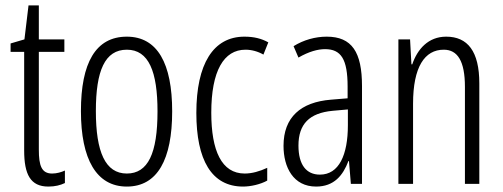

<svg xmlns="http://www.w3.org/2000/svg" viewBox="-20 -677 1851 707"><path d="M172 -38C133 -38 123 -67 123 -126V-486H217V-532H123V-657H85L70 -532L19 -517V-486H69V-123C69 -35 92 10 158 10C183 10 202 5 219 -3V-49C206 -43 189 -38 172 -38Z M614 -267C614 -443 560 -542 447 -542C332 -542 278 -445 278 -268C278 -91 335 10 447 10C560 10 614 -90 614 -267ZM333 -268C333 -416 366 -494 447 -494C528 -494 560 -413 560 -267C560 -112 525 -38 447 -38C368 -38 333 -117 333 -268Z M875 10C903 10 939 2 964 -12V-59C936 -46 908 -38 881 -38C796 -38 758 -122 758 -262C758 -416 804 -494 884 -494C906 -494 929 -488 950 -476L968 -521C943 -535 915 -542 880 -542C765 -542 703 -441 703 -261C703 -88 759 10 875 10Z M1183 -542C1141 -542 1098 -530 1061 -507L1079 -465C1117 -487 1150 -496 1177 -496C1236 -496 1260 -459 1260 -358V-315L1199 -310C1087 -301 1024 -245 1024 -140C1024 -61 1060 10 1144 10C1210 10 1243 -31 1263 -84H1265L1272 0H1313V-360C1313 -485 1276 -542 1183 -542ZM1205 -269 1261 -274V-216C1261 -106 1228 -34 1158 -34C1108 -34 1079 -70 1079 -141C1079 -220 1119 -261 1205 -269Z M1623 -542C1557 -542 1517 -496 1498 -440H1495L1490 -532H1447V0H1501V-295C1501 -431 1544 -494 1614 -494C1665 -494 1692 -452 1692 -357V0H1745V-370C1745 -488 1702 -542 1623 -542Z"/></svg>

Font: Noto Sans Georgian ExtraCondensed Light
Style: Regular
Weight: 300
Width: 2
Designer: Monotype Design Team, Akaki Razmadze
Foundry: Google LLC
Version: Version 2.005